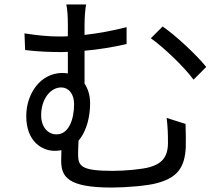

<svg xmlns="http://www.w3.org/2000/svg" viewBox="-20 -808 991 863"><path d="M90 -658 93 -583C150 -576 207 -574 250 -574C261 -574 273 -574 285 -575V-478C277 -479 269 -480 260 -480C162 -480 98 -387 98 -286C98 -171 170 -130 226 -130C237 -130 247 -131 256 -133C256 -118 255 -102 255 -86C255 -13 285 35 482 35C546 35 644 27 686 15C775 -9 810 -52 815 -145C816 -185 815 -198 814 -251L729 -278C734 -238 735 -205 735 -166C735 -100 705 -72 654 -57C619 -47 542 -40 487 -40C345 -40 331 -61 331 -115C331 -132 332 -156 333 -176C372 -221 385 -289 385 -344C385 -378 376 -409 360 -432V-580C421 -585 488 -596 549 -610V-686C487 -670 422 -658 360 -651V-694C360 -731 363 -766 367 -788H278C283 -766 285 -734 285 -694V-645C271 -644 258 -644 245 -644C196 -644 148 -649 90 -658ZM165 -290C165 -363 207 -415 255 -415C288 -415 313 -387 313 -340C313 -273 290 -204 234 -204C197 -204 165 -235 165 -290ZM658 -636C713 -597 803 -513 850 -450L907 -507C863 -562 768 -650 711 -689Z"/></svg>

Font: GenEiGothic-pro-Regular
Style: Regular
Weight: 400
Designer: Ryoko NISHIZUKA (kana & ideographs); Paul D. Hunt (Latin, Greek & Cyrillic); Wenlong ZHANG (bopomofo); Sandoll Communica
Foundry: Adobe Systems Incorporated; o_tamon
Version: Version 1.000.140830